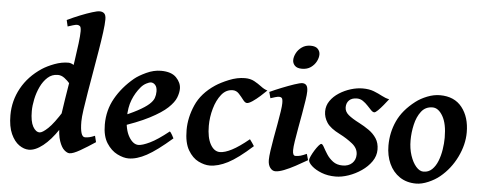

<svg xmlns="http://www.w3.org/2000/svg" viewBox="-50 -869 2551 1016"><g transform="rotate(5 1225.5 -361.0)"><path d="M482.4 -50.8Q440.9 -22.9 403.6 -1.5Q366.2 20 347.2 20Q335 20 319.6 6.6Q304.2 -6.8 293 -39.3Q281.7 -71.8 281.7 -127.9Q281.7 -142.6 286.6 -178.7Q291.5 -214.8 299.3 -263.7Q307.1 -312.5 315.9 -366.2Q324.7 -419.9 332.3 -471.2Q339.8 -522.5 345 -563.7Q350.1 -605 350.1 -627.9Q350.1 -650.4 343.5 -655.5Q336.9 -660.6 328.1 -660.6Q321.8 -660.6 306.6 -656.2Q291.5 -651.9 279.3 -647.5L271.5 -681.2Q304.7 -697.3 339.4 -711.2Q374 -725.1 401.6 -733.6Q429.2 -742.2 440.9 -742.2Q457 -742.2 466.1 -733.4Q475.1 -724.6 475.1 -702.1Q475.1 -676.8 469.2 -632.8Q463.4 -588.9 454.3 -534.7Q445.3 -480.5 435.3 -422.9Q425.3 -365.2 416.3 -312Q407.2 -258.8 401.4 -217Q395.5 -175.3 395.5 -153.3Q395.5 -71.3 421.4 -71.3Q433.6 -71.3 445.3 -74Q457 -76.7 474.1 -84ZM422.9 -388.7 363.8 -303.7Q355 -303.7 343 -316.2Q331.1 -328.6 316.9 -345.5Q302.7 -362.3 285.9 -375Q269 -387.7 250 -387.7Q219.2 -387.7 196.5 -367.2Q173.8 -346.7 158.9 -315.2Q144 -283.7 136.7 -248.8Q129.4 -213.9 129.4 -185.1Q129.4 -130.4 144.5 -103.3Q159.7 -76.2 180.2 -76.2Q194.8 -76.2 224.4 -104Q253.9 -131.8 296.9 -200.7L285.6 -102.5Q246.1 -43.5 205.8 -11.7Q165.5 20 131.3 20Q105.5 20 79.6 2Q53.7 -16.1 36.1 -54.7Q18.6 -93.3 18.6 -153.8Q18.6 -231 55.7 -298.1Q92.8 -365.2 162.1 -411.1Q189 -428.7 226.8 -442.9Q264.6 -457 300.3 -457Q314 -457 329.6 -446.8Q345.2 -436.5 361.3 -422.9Q377.4 -409.2 393.1 -398.9Q408.7 -388.7 422.9 -388.7Z M899.9 -371.1Q899.9 -349.6 889.9 -323.7Q879.9 -297.9 848.6 -268.3Q817.4 -238.8 754.4 -206.1Q691.4 -173.3 585 -139.2L581.5 -189.9Q648.4 -216.8 687.7 -238Q727.1 -259.3 746.6 -276.9Q766.1 -294.4 772 -310.8Q777.8 -327.1 777.8 -345.7Q777.8 -368.2 767.8 -379.6Q757.8 -391.1 744.1 -391.1Q736.3 -391.1 720.2 -382.8Q704.1 -374.5 691.9 -359.9Q665.5 -329.1 649.7 -289.1Q633.8 -249 633.8 -195.3Q633.8 -131.3 656 -93.5Q678.2 -55.7 707 -55.7Q727.5 -55.7 767.3 -74.7Q807.1 -93.8 866.2 -141.1Q871.6 -138.2 879.4 -124Q887.2 -109.9 888.7 -106.4Q808.6 -36.6 756.3 -8.3Q704.1 20 660.6 20Q633.8 20 600.8 3.7Q567.9 -12.7 544.2 -49.6Q520.5 -86.4 520.5 -147.9Q520.5 -224.6 556.2 -287.8Q591.8 -351.1 653.3 -402.3Q675.3 -420.4 714.6 -438.7Q753.9 -457 792.5 -457Q847.7 -457 873.8 -429.9Q899.9 -402.8 899.9 -371.1Z M1361.8 -401.9Q1348.1 -388.2 1328.1 -370.4Q1308.1 -352.5 1289.1 -339.6Q1270 -326.7 1259.8 -326.7Q1249.5 -326.7 1238.3 -341.8Q1227.1 -356.9 1212.9 -372.3Q1198.7 -387.7 1179.7 -387.7Q1144 -387.7 1119.6 -357.2Q1095.2 -326.7 1082.3 -281Q1069.3 -235.4 1069.3 -189.5Q1069.3 -126.5 1089.1 -91.1Q1108.9 -55.7 1139.6 -55.7Q1165.5 -55.7 1202.9 -75Q1240.2 -94.2 1292.5 -137.2Q1296.4 -132.3 1305.4 -119.4Q1314.5 -106.4 1316.4 -102.5Q1239.7 -33.2 1187.7 -6.6Q1135.7 20 1091.8 20Q1064 20 1032 4.4Q1000 -11.2 977.1 -50Q954.1 -88.9 954.1 -157.2Q954.1 -223.1 983.2 -289.6Q1012.2 -356 1084 -403.8Q1111.3 -421.9 1154.3 -439.5Q1197.3 -457 1238.3 -457Q1267.1 -457 1288.1 -445.6Q1309.1 -434.1 1326.7 -420.7Q1344.2 -407.2 1361.8 -401.9Z M1619.6 -616.2Q1619.6 -598.1 1609.6 -578.9Q1599.6 -559.6 1580.6 -546.1Q1561.5 -532.7 1533.7 -532.7Q1507.8 -532.7 1495.8 -545.2Q1483.9 -557.6 1483.9 -574.2Q1483.9 -591.8 1493.9 -611.3Q1503.9 -630.9 1523.2 -644.5Q1542.5 -658.2 1569.3 -658.2Q1595.7 -658.2 1607.7 -645.5Q1619.6 -632.8 1619.6 -616.2ZM1608.4 -53.7Q1577.6 -35.6 1545.9 -18.6Q1514.2 -1.5 1486.6 9.3Q1459 20 1440.9 20Q1424.8 20 1413.1 4.6Q1401.4 -10.7 1401.4 -37.1Q1401.4 -54.7 1405.8 -86.2Q1410.2 -117.7 1417 -155.5Q1423.8 -193.4 1430.7 -230.7Q1437.5 -268.1 1441.9 -297.9Q1446.3 -327.6 1446.3 -341.8Q1446.3 -364.3 1440.9 -369.4Q1435.5 -374.5 1426.3 -374.5Q1420.4 -374.5 1406.2 -370.6Q1392.1 -366.7 1381.3 -362.8L1372.6 -395.5Q1399.9 -408.2 1435.3 -422.4Q1470.7 -436.5 1501 -446.8Q1531.2 -457 1543.5 -457Q1557.1 -457 1564.7 -447.8Q1572.3 -438.5 1572.3 -416Q1572.3 -398.9 1567.4 -366.9Q1562.5 -335 1555.7 -296.1Q1548.8 -257.3 1541.7 -218.5Q1534.7 -179.7 1529.8 -147.9Q1524.9 -116.2 1524.9 -99.1Q1524.9 -70.3 1539.6 -70.3Q1554.7 -70.3 1567.1 -74Q1579.6 -77.6 1599.1 -86.4Z M2007.8 -412.1Q1996.6 -397.5 1981.9 -379.6Q1967.3 -361.8 1954.3 -349.1Q1941.4 -336.4 1935.1 -336.4Q1927.2 -336.4 1917.7 -346.2Q1908.2 -356 1896.2 -368.9Q1884.3 -381.8 1869.9 -391.6Q1855.5 -401.4 1837.9 -401.4Q1811 -401.4 1796.6 -387.2Q1782.2 -373 1782.2 -350.1Q1782.2 -327.1 1802.2 -310.1Q1822.3 -293 1861.8 -272.9Q1888.2 -259.3 1913.1 -241.9Q1938 -224.6 1953.9 -200.2Q1969.7 -175.8 1969.7 -141.1Q1969.7 -107.4 1949.5 -78.1Q1929.2 -48.8 1897.2 -26.9Q1865.2 -4.9 1828.9 7.6Q1792.5 20 1760.7 20Q1719.2 20 1686 7.1Q1652.8 -5.9 1633.3 -23.7Q1613.8 -41.5 1613.8 -55.2Q1613.8 -62 1620.6 -76.7Q1627.4 -91.3 1637.2 -107.2Q1647 -123 1656.5 -134.3Q1666 -145.5 1670.9 -145.5Q1677.2 -145.5 1685.5 -129.9Q1693.8 -114.3 1707 -93.5Q1720.2 -72.8 1741 -57.1Q1761.7 -41.5 1792.5 -41.5Q1824.2 -41.5 1843 -59.3Q1861.8 -77.1 1861.8 -105.5Q1861.8 -138.7 1831.3 -162.8Q1800.8 -187 1764.2 -205.6Q1712.4 -231.4 1694.1 -259.5Q1675.8 -287.6 1675.8 -318.8Q1675.8 -349.6 1693.4 -375Q1710.9 -400.4 1739.5 -418.7Q1768.1 -437 1800.8 -447Q1833.5 -457 1863.8 -457Q1898.4 -457 1923.3 -447.3Q1948.2 -437.5 1968 -426.8Q1987.8 -416 2007.8 -412.1Z M2432.1 -272.9Q2432.1 -208 2399.9 -141.8Q2367.7 -75.7 2313 -30.8Q2287.6 -9.8 2252.7 5.1Q2217.8 20 2188.5 20Q2137.7 20 2101.1 -4.6Q2064.5 -29.3 2044.9 -72Q2025.4 -114.7 2025.4 -168Q2025.4 -237.8 2053.5 -298.8Q2081.5 -359.9 2147 -410.2Q2172.4 -429.7 2207 -443.4Q2241.7 -457 2274.4 -457Q2351.1 -457 2391.6 -405.5Q2432.1 -354 2432.1 -272.9ZM2318.4 -234.9Q2318.4 -309.1 2295.2 -349.1Q2272 -389.2 2240.7 -389.2Q2203.1 -389.2 2180.9 -360.4Q2158.7 -331.5 2149.2 -289.3Q2139.6 -247.1 2139.6 -205.6Q2139.6 -162.1 2151.6 -125.7Q2163.6 -89.4 2182.4 -67.9Q2201.2 -46.4 2221.7 -46.4Q2248.5 -46.4 2267.1 -64.2Q2285.6 -82 2296.9 -110.6Q2308.1 -139.2 2313.2 -171.9Q2318.4 -204.6 2318.4 -234.9Z"/></g></svg>

Font: Gentium Plus
Style: Bold Italic
Weight: 700
Italic angle: -8°
Designer: Victor Gaultney, Annie Olsen, Iska Routamaa, Becca Hirsbrunner
Foundry: SIL International
Version: Version 6.101